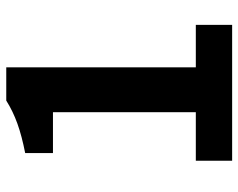

<svg xmlns="http://www.w3.org/2000/svg" viewBox="-96 -684 780 629"><g transform="rotate(-90 294.5 -370.0)"><path d="M82 0V-119H241V-587H107V-678Q163 -689 203.5 -703.5Q244 -718 279 -740H388V-119H527V0Z"/></g></svg>

Font: Kinto Sans
Style: Bold
Weight: 700
Designer: Authors: Ryoko NISHIZUKA  (kana & ideographs); Paul D. Hunt (Latin, Greek & Cyrillic); Wenlong ZHANG  (bopomofo); Sandol
Foundry: Adobe Systems Incorporated, ookami Inc.
Version: Version 0.001